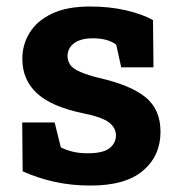

<svg xmlns="http://www.w3.org/2000/svg" viewBox="-20 -557 545 587"><path d="M257.3 10.3Q198.2 10.3 147.2 -1Q96.2 -12.2 49.3 -33.2L47.9 -182.6H147L166 -106.4Q182.6 -98.1 202.4 -93.3Q222.2 -88.4 247.6 -88.4Q295.4 -88.4 314.9 -104Q334.5 -119.6 334.5 -143.1Q334.5 -165.5 314 -182.1Q292.5 -199.2 231 -211.4Q137.2 -231 92.8 -272Q48.3 -313 48.3 -377Q48.3 -421.4 70.8 -457Q92.8 -493.2 138.4 -515.1Q184.1 -537.1 255.4 -537.1Q314.9 -537.1 364.5 -525.6Q414.1 -514.2 447.8 -495.6L449.2 -351.1H350.6L335.4 -420.4Q309.6 -439.9 264.2 -439.9Q226.6 -439.9 206.5 -424.8Q186.5 -409.7 186.5 -385.7Q186.5 -372.1 193.8 -360.4Q201.7 -347.2 225.8 -336.9Q250 -326.7 282.7 -318.8Q380.9 -296.4 425.8 -259Q470.7 -221.7 470.7 -154.3Q470.7 -80.6 417.2 -35.2Q363.8 10.3 257.3 10.3Z"/></svg>

Font: Hanuman
Style: Bold
Weight: 700
Designer: Danh Hong
Version: Version 8.002; ttfautohint (v1.8.3)